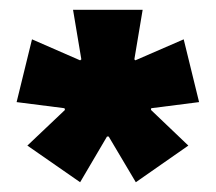

<svg xmlns="http://www.w3.org/2000/svg" viewBox="-20 -659 442 393"><path d="M199 -379.5 144 -286 36 -361 113 -434 112 -437.5 14 -450 45.5 -578.5 144 -535.5 146.5 -537.5 129.5 -639H272L255 -537.5L257 -535.5L356 -578.5L387.5 -450L289.5 -437.5L289 -434L365.5 -361L258 -286L202.5 -379.5Z"/></svg>

Font: Anek Devanagari ExtraBold
Style: Regular
Weight: 800
Designer: Kailash Malviya (Devanagari) & Yesha Goshar (Latin)
Foundry: Ek Type
Version: Version 1.003